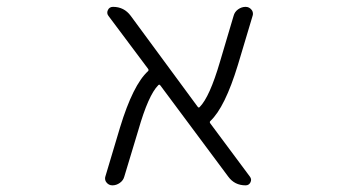

<svg xmlns="http://www.w3.org/2000/svg" viewBox="-20 -565 1040 563"><path d="M712.9 -46.9Q718.8 -39.1 714.4 -30.3Q710 -21.5 700.2 -21.5Q668 -21.5 649.4 -46.9L450.2 -314.5Q447.3 -318.4 444.3 -315.4Q415 -286.1 385.7 -183.6L344.7 -47.9Q341.8 -36.1 331.5 -28.8Q321.3 -21.5 309.6 -21.5Q298.8 -21.5 292 -30.3Q288.1 -35.2 288.1 -42Q288.1 -44.9 289.1 -47.9L332 -191.4Q370.1 -316.4 414.1 -356.4Q417 -359.4 414.1 -363.3L297.9 -518.6Q292 -526.4 296.4 -535.6Q300.8 -544.9 311.5 -544.9Q343.8 -544.9 363.3 -518.6L559.6 -252Q562.5 -248 565.4 -251Q594.7 -280.3 625 -383.8L665 -518.6Q668 -530.3 678.2 -537.6Q688.5 -544.9 700.2 -544.9Q710.9 -544.9 717.8 -536.1Q721.7 -531.2 721.7 -524.4Q721.7 -521.5 720.7 -518.6L677.7 -375Q639.6 -250 596.7 -210Q593.8 -207 596.7 -203.1Z"/></svg>

Font: Gen Jyuu Gothic L Monospace Light
Style: Regular
Weight: 300
Designer: [Source Han Sans]
Ryoko NISHIZUKA  (kana & ideographs); Paul D. Hunt (Latin, Greek & Cyrillic); Wenlong ZHANG  (bopomofo
Version: Version 1.002.20150607